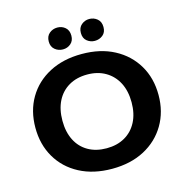

<svg xmlns="http://www.w3.org/2000/svg" viewBox="-111 -861 945 976"><g transform="rotate(-15 361.0 -373.0)"><path d="M361 10Q263 10 190 -28.5Q117 -67 77 -135.5Q37 -204 37 -292Q37 -381 77 -449Q117 -517 190 -555.5Q263 -594 361 -594Q459 -594 531.5 -555.5Q604 -517 644.5 -449Q685 -381 685 -292Q685 -204 644.5 -135.5Q604 -67 531.5 -28.5Q459 10 361 10ZM361 -98Q416 -98 457 -121.5Q498 -145 520.5 -188.5Q543 -232 543 -291Q543 -351 520.5 -394.5Q498 -438 457 -462Q416 -486 361 -486Q305 -486 264 -462Q223 -438 201 -394.5Q179 -351 179 -291Q179 -232 201 -188.5Q223 -145 264 -121.5Q305 -98 361 -98ZM276 -641Q252 -641 234 -656Q216 -671 216 -698Q216 -726 234 -741Q252 -756 276 -756Q300 -756 317.5 -741Q335 -726 335 -698Q335 -671 317.5 -656Q300 -641 276 -641ZM444 -641Q421 -641 403 -655.5Q385 -670 385 -698Q385 -726 403 -741Q421 -756 444 -756Q468 -756 486 -741Q504 -726 504 -698Q504 -670 486 -655.5Q468 -641 444 -641Z"/></g></svg>

Font: Rokkitt SemiBold
Style: Bold
Weight: 700
Version: Version 3.103